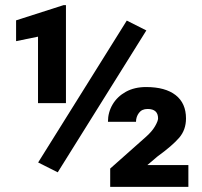

<svg xmlns="http://www.w3.org/2000/svg" viewBox="-20 -732 790 752"><path d="M553.2 -612.8 206.1 -57.1 129.4 -95.7 476.6 -651.4ZM238.3 -711.9V-328.1H128.9V-588.4L43 -570.8V-652.3L229 -711.9ZM717.8 -85.4V0H411.6V-71.8L550.8 -195.3Q575.2 -216.8 587.2 -237.5Q599.1 -258.3 599.1 -268.1Q599.1 -305.2 558.1 -305.2Q535.6 -305.2 524.2 -289.8Q512.7 -274.4 512.7 -254.9H402.8Q402.8 -292 421.1 -323Q439.5 -354 473.1 -372.6Q506.8 -391.1 552.2 -391.1Q627.4 -391.1 668 -359.4Q708.5 -327.6 708.5 -268.1Q708.5 -223.6 681.9 -192.6Q655.3 -161.6 596.2 -118.7L557.1 -85.4Z"/></svg>

Font: Vazirmatn UI FD Black
Style: Regular
Weight: 900
Designer: Saber Rastikerdar
Foundry: Saber Rastikerdar
Version: Version 33.003